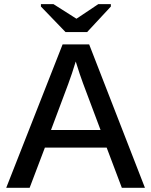

<svg xmlns="http://www.w3.org/2000/svg" viewBox="-20 -901 726 921"><path d="M195.3 -192.9 122.1 0H9.8L280.3 -688H407.7L675.3 0H564.5L491.7 -192.9ZM343.3 -606Q335.9 -581.1 325.4 -549.6Q314.9 -518.1 307.1 -497.6L224.6 -277.3H462.4L378.4 -501Q371.6 -519 362.3 -546.6Q353 -574.2 343.3 -606ZM511.7 -869.6 397.9 -747.1H294.4L176.3 -869.6V-881.3H236.3L346.2 -811.5H347.2L451.7 -881.3H511.7Z"/></svg>

Font: Arimo Medium
Style: Regular
Weight: 500
Designer: Steve Matteson
Foundry: Monotype Imaging Inc.
Version: Version 1.33